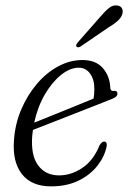

<svg xmlns="http://www.w3.org/2000/svg" viewBox="-20 -670 467 699"><path d="M368 -135.5Q360 -98.5 333.8 -65.5Q307.5 -32.5 265 -12Q222.5 8.5 165.5 8.5Q95 8.5 59.8 -36.2Q24.5 -81 31 -161Q35 -219 57.2 -271.2Q79.5 -323.5 114 -364.2Q148.5 -405 191.5 -428.2Q234.5 -451.5 280 -451.5Q329 -451.5 354.5 -422Q380 -392.5 381.5 -350Q382.5 -337.5 394 -339Q406.5 -341 407.5 -330Q408.5 -317.5 388 -310Q365.5 -301 327.5 -286Q289.5 -271 246.2 -254.2Q203 -237.5 164 -222Q125 -206.5 100 -197Q98.5 -187 97.5 -177.5Q91.5 -104.5 118.8 -68Q146 -31.5 195 -31.5Q239 -31.5 279.5 -58.5Q320 -85.5 342.5 -141Q350.5 -155 359.5 -154.5Q371.5 -154 368 -135.5ZM266.5 -423.5Q235 -423.5 202.2 -397.2Q169.5 -371 143.2 -326Q117 -281 104.5 -223.5Q132 -234.5 171.8 -250.5Q211.5 -266.5 251.5 -282.8Q291.5 -299 320.5 -311Q323.5 -325 323.5 -347Q323.5 -380.5 308 -402Q292.5 -423.5 266.5 -423.5ZM343 -606.5Q361 -628 376 -640.2Q391 -652.5 406.5 -650Q420 -648.5 424.5 -638.5Q429 -628.5 424.5 -616.5Q419.5 -603.5 406.8 -592.5Q394 -581.5 375.5 -570.5L273 -500.5Q263 -495 258.5 -500.5Q256 -503.5 258 -507.8Q260 -512 263.5 -516Z"/></svg>

Font: Fraunces 72pt S050 Light
Style: Italic
Weight: 300
Italic angle: -16°
Version: Version 1.000; ttfautohint (v1.8.3)